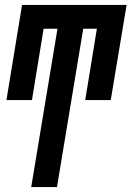

<svg xmlns="http://www.w3.org/2000/svg" viewBox="-20 -540 540 775"><path d="M106 215 212 -424H156L109 -136H6L69 -520H491L427 -136H324L371 -424H316L210 215Z"/></svg>

Font: Iosevka SS04 Oblique
Style: Bold
Weight: 700
Italic angle: -9°
Monospace: yes
Designer: Belleve Invis
Foundry: Belleve Invis
Version: Version 19.0.0; ttfautohint (v1.8.4)